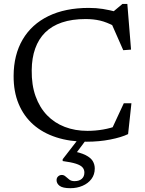

<svg xmlns="http://www.w3.org/2000/svg" viewBox="-20 -734 759 1008"><path d="M439 -47Q480.5 -47 521 -54Q561.5 -61 599.5 -75.5L561 -43.5L630 -192H670L652.5 -30Q617.5 -13 559 -1.5Q500.5 10 435 10Q346.5 10 275.5 -13Q204.5 -36 154.5 -80.2Q104.5 -124.5 77.8 -188.8Q51 -253 51.5 -336Q52 -446.5 99 -526.5Q146 -606.5 234.2 -649.5Q322.5 -692.5 446.5 -692.5Q485.5 -692.5 520 -687Q554.5 -681.5 596.5 -670.5L567.5 -667L623 -713.5H648.5L668 -473.5L627 -470.5L560 -622.5L582.5 -595.5Q539.5 -618 505 -626Q470.5 -634 429.5 -634Q358 -634 305 -616Q252 -598 217.2 -563.5Q182.5 -529 164.8 -479.2Q147 -429.5 146.5 -365.5Q145.5 -288 166.8 -228.8Q188 -169.5 227 -129Q266 -88.5 320 -67.8Q374 -47 439 -47ZM349.5 254Q309.5 254 293.2 241.8Q277 229.5 277 212Q277 199.5 285.2 192Q293.5 184.5 304.5 184.5Q315.5 184.5 324.2 192.5Q333 200.5 343.8 208.8Q354.5 217 371 217Q395.5 217 409.2 205Q423 193 423 172Q423 156 413.2 144.8Q403.5 133.5 378.8 125.5Q354 117.5 309 111.5V102L404 -20.5H447.5L356 102L353 58Q402 66.5 429.2 80.2Q456.5 94 467 111.8Q477.5 129.5 477.5 150.5Q477.5 182.5 460 205.8Q442.5 229 413.2 241.5Q384 254 349.5 254Z"/></svg>

Font: Newsreader
Style: Regular
Weight: 400
Designer: Hugues Gentile
Foundry: Production Type
Version: Version 1.003